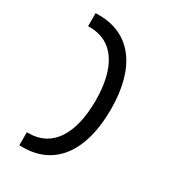

<svg xmlns="http://www.w3.org/2000/svg" viewBox="-210 -905 1007 1118"><g transform="rotate(30 293.0 -346.5)"><path d="M98.6 97.7H122.1C334 97.7 456.1 -64.9 456.1 -349.6C456.1 -630.4 334 -791 122.1 -791H98.6V-703.1H112.3C266.6 -703.1 353.5 -573.7 353.5 -349.6C353.5 -121.6 266.6 9.8 112.3 9.8H98.6Z"/></g></svg>

Font: CaskaydiaCove Nerd Font
Style: Regular
Weight: 400
Designer: Aaron Bell
Foundry: Saja Typeworks
Version: Version 2111.1;Nerd Fonts 2.3.3